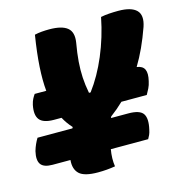

<svg xmlns="http://www.w3.org/2000/svg" viewBox="-114 -807 874 914"><g transform="rotate(-15 323.0 -350.0)"><path d="M63 -430H120Q115 -481 119 -548Q123 -615 137 -702Q154 -706 172.5 -707.5Q191 -709 209 -709Q271 -709 298 -687Q325 -665 317 -615Q308 -564 305 -524Q302 -484 304 -446.5Q306 -409 314 -368H322Q371 -433 407.5 -519.5Q444 -606 463 -702Q482 -706 504 -707.5Q526 -709 549 -709Q613 -709 638.5 -683.5Q664 -658 646 -604Q628 -553 608 -509.5Q588 -466 565 -428Q594 -424 603 -404.5Q612 -385 603 -348Q599 -329 592 -315Q585 -301 577 -287H452Q422 -258 387 -232Q386 -228 384 -225H469Q526 -225 542 -201Q558 -177 546 -125Q543 -110 538.5 -100Q534 -90 529 -82H345Q341 -60 340.5 -38.5Q340 -17 343 2Q302 9 258 9Q191 9 166.5 -14Q142 -37 146 -82H58Q15 -82 0.5 -102.5Q-14 -123 -4 -166Q1 -183 7.5 -197.5Q14 -212 22 -225H194Q195 -228 197 -231Q173 -257 157 -287H120Q68 -287 49.5 -310Q31 -333 41 -382Q45 -399 50.5 -409.5Q56 -420 63 -430Z"/></g></svg>

Font: Recursive Mn Csl St Blk
Style: Italic
Weight: 900
Italic angle: -15°
Monospace: yes
Version: Version 1.079;hotconv 1.0.112;makeotfexe 2.5.65598; ttfautoh